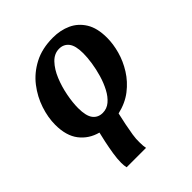

<svg xmlns="http://www.w3.org/2000/svg" viewBox="-216 -678 1049 1049"><g transform="rotate(-45 309.0 -153.0)"><path d="M152 240Q150 232 149 222Q148 212 148 202Q148 171 154 133.5Q160 96 168 58L181 1Q117 -16 78.5 -65.5Q40 -115 40 -200Q40 -256 60 -316.5Q80 -377 120 -429Q160 -481 222 -513.5Q284 -546 368 -546Q426 -546 473 -524.5Q520 -503 548.5 -457Q577 -411 577 -336Q577 -288 562.5 -235.5Q548 -183 517.5 -134.5Q487 -86 440.5 -50Q394 -14 329 1L314 70Q307 105 302 136.5Q297 168 298 194Q298 223 302 240ZM270 -62Q302 -62 327 -83Q352 -104 370.5 -139Q389 -174 401 -215Q413 -256 419 -296Q425 -336 425 -368Q425 -427 404.5 -453Q384 -479 349 -479Q311 -479 281.5 -448Q252 -417 232.5 -369.5Q213 -322 203 -270Q193 -218 193 -176Q193 -115 213.5 -88.5Q234 -62 270 -62Z"/></g></svg>

Font: Noto Serif
Style: Bold Italic
Weight: 700
Italic angle: -12°
Designer: Monotype Design Team
Foundry: Monotype Imaging Inc.
Version: Version 2.013